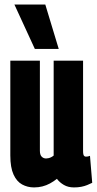

<svg xmlns="http://www.w3.org/2000/svg" viewBox="-20 -809 424 839"><path d="M128.8 10Q100.4 10 76.7 -2.9Q53.1 -15.7 39.1 -46.4Q25.1 -77 25.1 -129.5V-544H154.3V-150.5Q154.3 -132.4 162.1 -124.5Q169.9 -116.5 181.3 -116.5Q186.4 -116.5 192.4 -117.9Q198.4 -119.3 204.4 -122.5Q210.4 -125.7 214.5 -129.2V-544H343V-149.5Q343 -140.1 344.3 -134.5Q345.6 -128.8 348.7 -126.7Q351.8 -124.5 355.7 -124.5Q364.8 -124.5 373.2 -128L383 -10.2Q372.5 -5.1 360.9 -0.3Q349.3 4.5 335.1 7.2Q320.8 10 303.2 10Q277.6 10 259.1 -0.9Q240.5 -11.7 228.7 -27.6Q214.9 -16.4 198.8 -7.6Q182.7 1.2 165.2 5.6Q147.7 10 128.8 10ZM132.2 -595.3 42.9 -789.3H177.9L236.6 -595.3Z"/></svg>

Font: Georama ExtraCondensed Thin
Style: Regular
Weight: 100
Width: 2
Designer: Jean-Baptiste Levee
Foundry: Production Type
Version: Version 1.001